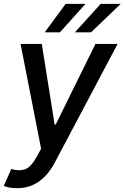

<svg xmlns="http://www.w3.org/2000/svg" viewBox="-34 -776 654 1008"><path d="M54.7 212Q30.2 212 11.7 207.9Q-6.7 203.8 -14.2 199.6L25.2 111.5Q67.1 123.2 97.1 112.9Q127.1 102.6 157 50.1L181.8 5L73.9 -545.5H185.4L252.8 -122.2H258.5L467.3 -545.5H583.5L252.5 79.5Q218.4 143.1 169.6 177.6Q120.7 212 54.7 212ZM359 -606.2 494.7 -755.7H599.8L443.9 -606.2ZM200.6 -606.2 310.7 -755.7H414.8L280.5 -606.2Z"/></svg>

Font: Inter UI Medium
Style: Italic
Weight: 500
Italic angle: 9.39999°
Designer: Rasmus Andersson
Foundry: rsms
Version: 3.2;8d6f07862